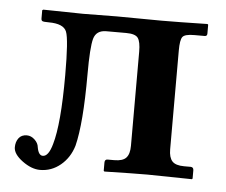

<svg xmlns="http://www.w3.org/2000/svg" viewBox="-40 -481 634 538"><g transform="rotate(5 277.0 -212.0)"><path d="M95.2 -27.8Q83 -27.8 79.1 -50.8Q78.1 -62 68.1 -71.5Q58.1 -81.1 45.9 -81.1Q30.8 -81.1 22.9 -70.6Q15.1 -60.1 15.1 -44.9Q15.1 -25.9 41 -6.8Q66.9 12.2 90.8 12.2Q123 12.2 148.4 -8.8Q173.8 -29.8 184.1 -64Q200.2 -127.9 200.2 -266.1Q200.2 -342.3 207 -366.7Q213.9 -391.1 242.2 -391.1H297.9Q323.7 -391.1 331.3 -380.6Q338.9 -370.1 338.9 -341.8V-77.1Q338.9 -54.2 329.3 -43.7Q319.8 -33.2 295.9 -33.2H276.9Q269 -33.2 269 -23.9V-1L271 1Q356 -1 392.1 -1L517.1 1L519 -1V-23.9Q519 -32.7 511.2 -33.2H492.2Q468.3 -33.2 458.7 -43.7Q449.2 -54.2 449.2 -77.1V-355Q449.2 -384.8 455.6 -393.3Q461.9 -401.9 488.8 -401.9H518.1Q524.9 -401.9 524.9 -409.2V-434.1L522.9 -436Q438 -434.1 394 -434.1L268.1 -435.1Q206.1 -434.1 172.9 -434.1L61 -436L58.1 -434.1V-411.1Q58.1 -405.3 61.5 -403.6Q64.9 -401.9 79.1 -401.9Q121.1 -401.9 129.6 -380.4Q138.2 -358.9 138.2 -258.8Q138.2 -120.6 121.1 -63Q111.3 -27.8 95.2 -27.8Z"/></g></svg>

Font: Linux Libertine
Style: Bold
Weight: 700
Designer: Philipp H. Poll
Foundry: Philipp H. Poll
Version: Version 5.0.3